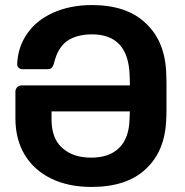

<svg xmlns="http://www.w3.org/2000/svg" viewBox="-20 -730 731 760"><path d="M451 -144Q492 -183 493 -264Q493 -269 493.5 -275Q494 -281 494 -289H184V-258Q184 -181 227 -144Q269 -106 341 -106Q412 -106 451 -144ZM639 -404V-352Q639 -320 639 -296.5Q639 -273 638 -259Q634 -132 557 -61Q482 10 342 10Q251 10 183 -23Q115 -56 78 -117Q41 -178 41 -262V-368Q41 -376 48 -385Q57 -392 66 -392H494V-404Q494 -413 493.5 -420.5Q493 -428 493 -434Q487 -594 344 -594Q284 -594 246 -568Q209 -542 194 -481Q192 -473 189.5 -468.5Q187 -464 184 -461Q179 -456 166 -456H69Q60 -456 55 -461Q48 -467 48 -475V-477Q51 -544 87 -596Q123 -649 189 -679Q257 -710 344 -710Q482 -710 557 -638Q634 -566 638 -439Q638 -432 638.5 -423.5Q639 -415 639 -404Z"/></svg>

Font: Rubik AZ
Style: Regular
Weight: 500
Designer: Hubert and Fischer
Foundry: Hubert & Fischer
Version: Version 2.000